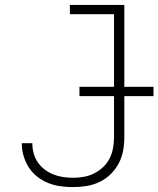

<svg xmlns="http://www.w3.org/2000/svg" viewBox="-20 -755 646 783"><path d="M278 8Q252 8 226.5 4.5Q201 1 177 -8.5Q153 -18 132.5 -34Q112 -50 98 -71.5Q84 -93 76.5 -118Q69 -143 69 -168Q69 -169 69 -170Q69 -171 69 -171H112Q112 -171 112 -170.5Q112 -170 112 -169Q112 -149 117.5 -129Q123 -109 134.5 -92.5Q146 -76 162.5 -63.5Q179 -51 198 -43.5Q217 -36 237.5 -33Q258 -30 278 -30Q300 -30 322 -34Q344 -38 364 -48Q384 -58 400.5 -73.5Q417 -89 427 -109Q437 -129 441 -151Q445 -173 445 -195V-697H265V-735H487V-195Q487 -167 482 -140Q477 -113 464 -88.5Q451 -64 431 -44.5Q411 -25 386 -13Q361 -1 333.5 3.5Q306 8 278 8ZM304 -363V-401H606V-363Z"/></svg>

Font: Iosevka Curly XLtEx
Style: Regular
Weight: 200
Width: 7
Monospace: yes
Designer: Belleve Invis
Foundry: Belleve Invis
Version: Version 11.1.0; ttfautohint (v1.8.3)